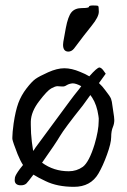

<svg xmlns="http://www.w3.org/2000/svg" viewBox="-20 -687 476 721"><path d="M236.3 -493.2Q216.8 -493.7 216.8 -519Q216.8 -522.5 217.8 -530Q218.8 -537.6 227.1 -581.5Q235.4 -625.5 248.5 -641.1Q261.7 -656.7 287.8 -656.7Q314 -656.7 314 -661.6Q314 -666.5 329.8 -666.5Q345.7 -666.5 348.4 -664.6Q351.1 -662.6 351.1 -643.1Q351.1 -623.5 324.5 -590.8Q297.9 -558.1 257.8 -504.4Q248.5 -493.2 236.3 -493.2ZM252.9 -374Q240.2 -373 230.5 -367.2Q221.7 -361.3 213.9 -362.3Q212.9 -362.3 211.9 -362.3Q203.1 -363.3 195.3 -363.3Q187.5 -363.3 172.4 -355Q157.2 -346.7 127 -307.1Q96.7 -267.6 95.7 -230.5Q95.7 -230.5 95.7 -217.8Q95.7 -186.5 99.6 -154.3Q102.5 -131.8 104.5 -120.1Q109.4 -126 113.3 -132.8Q156.2 -191.4 242.2 -307.6Q258.8 -330.1 276.4 -351.6Q280.3 -357.4 285.2 -363.3Q265.6 -374 252.9 -374ZM281.2 -417Q300.8 -409.2 315.4 -400.4Q344.7 -433.6 353.5 -433.6Q360.4 -432.6 367.2 -423.8L377 -410.2L351.6 -375Q364.3 -363.3 375 -348.6Q393.6 -325.2 397 -315.9Q400.4 -306.6 402.3 -289.1L408.2 -249Q409.2 -242.2 409.2 -236.3Q409.2 -222.7 404.3 -210.9Q397.5 -195.3 397.5 -172.4Q397.5 -149.4 381.8 -106.4Q366.2 -63.5 349.6 -35.2Q320.3 14.6 257.8 14.6Q195.3 14.6 151.4 -6.8Q124 -19.5 105.5 -31.2Q85 -3.9 79.1 2Q71.3 8.8 59.6 8.8Q59.6 8.8 54.7 8.8Q35.2 6.8 35.2 -10.7Q35.2 -14.6 36.1 -20.5Q38.1 -30.3 54.7 -52.7Q59.6 -58.6 66.4 -67.4Q55.7 -84 45.9 -108.4Q28.3 -153.3 26.4 -165Q26.4 -165 26.4 -171.9Q26.4 -187.5 31.2 -223.6Q38.1 -270.5 48.8 -299.8Q59.6 -329.1 79.6 -355Q99.6 -380.9 113.3 -390.6Q127 -400.4 160.6 -415.5Q194.3 -430.7 221.7 -430.7Q249 -430.7 281.2 -417ZM291 -291Q221.7 -204.1 205.1 -175.8Q188.5 -147.5 138.7 -77.1L137.7 -76.2Q181.6 -43.9 238.3 -43.9Q267.6 -43.9 291 -60.5Q314.5 -78.1 335 -144.5Q350.6 -197.3 350.6 -232.4Q351.6 -242.2 349.6 -252Q343.8 -293 326.2 -320.3Q323.2 -325.2 319.3 -330.1Z"/></svg>

Font: Drukaatie burti
Style: Light
Weight: 300
Version: Version 0.14